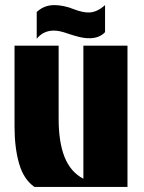

<svg xmlns="http://www.w3.org/2000/svg" viewBox="-20 -733 564 753"><path d="M115 0Q73 -29 55 -91Q37 -153 37 -237V-554H210V-267Q210 -175 233.5 -116.5Q257 -58 307 -32V-554H480V0ZM124 -581V-686Q153 -713 193 -713Q210 -713 230 -709Q250 -705 272 -696Q304 -684 327 -684Q360 -684 392 -713V-607Q370 -583 330 -583Q311 -583 289 -588.5Q267 -594 244 -602Q213 -613 191 -613Q150 -613 124 -581Z"/></svg>

Font: Tac One
Style: Regular
Weight: 400
Designer: Oluseyi Olusanya, David Udoh, Eyiyemi Adegbite, Mirko Velimirović
Version: Version 1.003; ttfautohint (v1.8.4.7-5d5b)